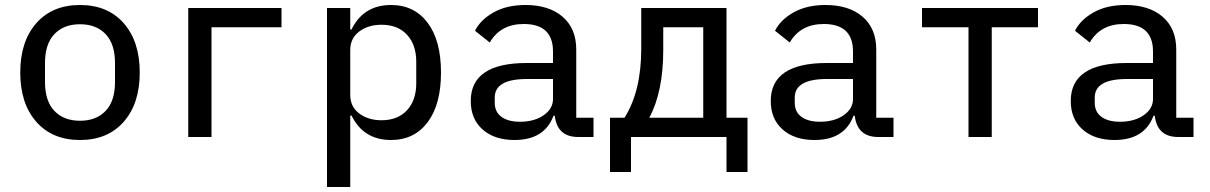

<svg xmlns="http://www.w3.org/2000/svg" viewBox="-20 -548 4840 768"><path d="M475 -61Q411 12 300 12Q189 12 125 -61Q61 -134 61 -258Q61 -382 125 -455Q189 -528 300 -528Q411 -528 475 -455Q539 -382 539 -258Q539 -134 475 -61ZM440 -220V-296Q440 -372 402.5 -411.5Q365 -451 300 -451Q235 -451 197.5 -411.5Q160 -372 160 -296V-220Q160 -144 197.5 -104.5Q235 -65 300 -65Q365 -65 402.5 -104.5Q440 -144 440 -220Z M733 0V-516H1106V-439H826V0Z M1288 200V-516H1381V-430H1386Q1434 -528 1544 -528Q1637 -528 1690.5 -457Q1744 -386 1744 -258Q1744 -130 1690.5 -59Q1637 12 1544 12Q1434 12 1386 -86H1381V200ZM1506 -67Q1571 -67 1608 -107Q1645 -147 1645 -215V-301Q1645 -369 1608 -409Q1571 -449 1506 -449Q1453 -449 1417 -422Q1381 -395 1381 -348V-168Q1381 -121 1417 -94Q1453 -67 1506 -67Z M2354 0H2293Q2209 0 2199 -85H2194Q2158 12 2038 12Q1958 12 1910.5 -30Q1863 -72 1863 -144Q1863 -296 2087 -296H2192V-342Q2192 -452 2075 -452Q1982 -452 1939 -378L1880 -425Q1902 -469 1954.5 -498.5Q2007 -528 2082 -528Q2176 -528 2230.5 -481Q2285 -434 2285 -350V-77H2354ZM2060 -61Q2117 -61 2154.5 -87Q2192 -113 2192 -152V-232H2088Q1959 -232 1959 -158V-137Q1959 -100 1986 -80.5Q2013 -61 2060 -61Z M2420 140V-77H2478Q2545 -183 2545 -353V-516H2886V-77H2970V140H2886V0H2504V140ZM2577 -77H2793V-439H2633V-349Q2633 -180 2577 -77Z M3554 0H3493Q3409 0 3399 -85H3394Q3358 12 3238 12Q3158 12 3110.5 -30Q3063 -72 3063 -144Q3063 -296 3287 -296H3392V-342Q3392 -452 3275 -452Q3182 -452 3139 -378L3080 -425Q3102 -469 3154.5 -498.5Q3207 -528 3282 -528Q3376 -528 3430.5 -481Q3485 -434 3485 -350V-77H3554ZM3260 -61Q3317 -61 3354.5 -87Q3392 -113 3392 -152V-232H3288Q3159 -232 3159 -158V-137Q3159 -100 3186 -80.5Q3213 -61 3260 -61Z M3854 0V-439H3668V-516H4132V-439H3947V0Z M4754 0H4693Q4609 0 4599 -85H4594Q4558 12 4438 12Q4358 12 4310.5 -30Q4263 -72 4263 -144Q4263 -296 4487 -296H4592V-342Q4592 -452 4475 -452Q4382 -452 4339 -378L4280 -425Q4302 -469 4354.5 -498.5Q4407 -528 4482 -528Q4576 -528 4630.5 -481Q4685 -434 4685 -350V-77H4754ZM4460 -61Q4517 -61 4554.5 -87Q4592 -113 4592 -152V-232H4488Q4359 -232 4359 -158V-137Q4359 -100 4386 -80.5Q4413 -61 4460 -61Z"/></svg>

Font: IBM Plex Mono Text
Style: Regular
Weight: 450
Designer: Mike Abbink, Paul van der Laan, Pieter van Rosmalen
Foundry: Bold Monday
Version: Version 2.000